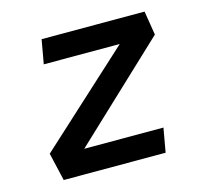

<svg xmlns="http://www.w3.org/2000/svg" viewBox="-82 -610 749 701"><g transform="rotate(-15 293.0 -259.0)"><path d="M535.2 -426.8 138.7 -53.7 51.8 -106 465.3 -484.4ZM477.5 -90.8 461.4 0H76.2L51.8 -106L82 -90.8ZM535.2 -426.8H115.2L131.3 -517.6H520.5Z"/></g></svg>

Font: Cascadia Code
Style: Italic
Weight: 400
Italic angle: -10°
Designer: Aaron Bell
Foundry: Saja Typeworks
Version: Version 2407.024